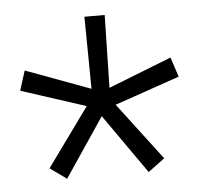

<svg xmlns="http://www.w3.org/2000/svg" viewBox="-38 -750 501 479"><g transform="rotate(-5 212.0 -511.0)"><path d="M176.3 -488.3 14.2 -541 29.8 -590.3 191.9 -530.3 189.9 -710.9H240.7L236.8 -528.8L395 -590.8L411.1 -541.5L248.5 -485.4L357.4 -341.8L315.9 -311L211.4 -460L111.8 -312L70.3 -341.8Z"/></g></svg>

Font: TypoPRO Roboto
Style: Regular
Weight: 300
Designer: Google
Version: Version 2.136; 2016